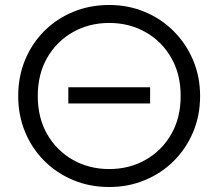

<svg xmlns="http://www.w3.org/2000/svg" viewBox="-20 -735 876 770"><path d="M418 15Q340 15 273.5 -12.8Q207 -40.5 157.5 -90Q108 -139.5 80.5 -206Q53 -272.5 53 -350Q53 -428 80.5 -494.5Q108 -561 157.5 -610.5Q207 -660 273.5 -687.5Q340 -715 418 -715Q495 -715 561.5 -687Q628 -659 677.5 -609Q727 -559 754.8 -492.8Q782.5 -426.5 782.5 -350Q782.5 -272.5 754.8 -206Q727 -139.5 677.5 -90Q628 -40.5 561.5 -12.8Q495 15 418 15ZM418 -57Q498 -57 563 -93.5Q628 -130 666.2 -195.8Q704.5 -261.5 704.5 -350Q704.5 -438.5 666.2 -504.2Q628 -570 563 -606.5Q498 -643 418 -643Q338 -643 273 -606.5Q208 -570 169.8 -504.2Q131.5 -438.5 131.5 -350Q131.5 -261.5 169.8 -195.8Q208 -130 273 -93.5Q338 -57 418 -57ZM254 -320V-385H582V-320Z"/></svg>

Font: Geologica ExtraLight
Style: Regular
Weight: 200
Designer: Sindre Bremnes, Frode Helland
Foundry: Monokrom Skriftforlag AS
Version: Version 1.010; ttfautohint (v1.8.4.7-5d5b);gftools[0.9.28]